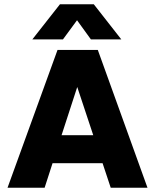

<svg xmlns="http://www.w3.org/2000/svg" viewBox="-20 -886 732 906"><path d="M263 -866H422.5L552.5 -700H409L343.5 -790.5L277 -700H132.5ZM676 0H502.5L464 -116H228L190.5 0H15.5L251.5 -650.5H441.5ZM344.5 -475.5 270.5 -248H420Z"/></svg>

Font: Overused Grotesk ExtraBold
Style: Regular
Weight: 800
Version: Version 0.004